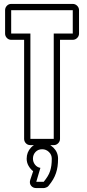

<svg xmlns="http://www.w3.org/2000/svg" viewBox="-20 -740 445 979"><path d="M286 -537V-32Q286 -19 276.5 -9.5Q267 0 254 0H135Q121 0 112 -9.5Q103 -19 103 -32V-537H37Q24 -537 15 -546.5Q6 -556 6 -569V-688Q6 -701 15 -710.5Q24 -720 37 -720H351Q364 -720 373.5 -710.5Q383 -701 383 -688V-569Q383 -556 373.5 -546.5Q364 -537 351 -537ZM351 -569V-688H37V-569H135V-32H254V-569ZM149 133Q135 122 125.5 105.5Q116 89 116 69Q116 36 138 12.5Q160 -11 195 -11Q228 -11 252 12.5Q276 36 276 69Q276 91 273.5 108.5Q271 126 265.5 142.5Q260 159 251 174.5Q242 190 228 207Q225 212 216.5 215.5Q208 219 203 219H165Q148 219 138.5 207Q129 195 134 178ZM165 187H203Q215 172 223 159Q231 146 235.5 132Q240 118 242 103Q244 88 244 69Q244 49 229.5 35Q215 21 195 21Q174 21 161 35Q148 49 148 69Q148 86 158.5 99.5Q169 113 186 116Z"/></svg>

Font: Lichte PostBus
Style: Regular
Weight: 400
Designer: Peter Wiegel
Version: Version 1.001